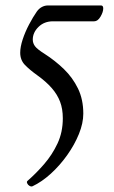

<svg xmlns="http://www.w3.org/2000/svg" viewBox="-20 -437 417 703"><path d="M99 245Q94 247 88 243.5Q82 240 79.5 234Q77 228 81 225Q112 198 141.5 164Q171 130 190.5 88.5Q210 47 210 -4Q210 -38 200 -64.5Q190 -91 169.5 -114.5Q149 -138 117 -161Q89 -181 71.5 -199Q54 -217 54 -244Q54 -265 63 -292.5Q72 -320 86.5 -347.5Q101 -375 115 -395Q123 -406 133.5 -411.5Q144 -417 155 -417H350Q358 -417 358 -406Q358 -393 348 -376Q338 -359 325 -359H174Q142 -359 121 -338.5Q100 -318 100 -292Q100 -279 108 -268Q116 -257 143 -240Q182 -215 214 -184Q246 -153 265.5 -113Q285 -73 285 -21Q285 14 269 53.5Q253 93 226 131Q199 169 166 199Q133 229 99 245Z"/></svg>

Font: Junicode VF
Style: Regular
Weight: 400
Designer: Peter S. Baker
Version: Version 2.213